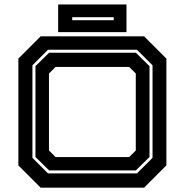

<svg xmlns="http://www.w3.org/2000/svg" viewBox="-20 -868 854 888"><path d="M168 0 65 -103V-597L168 -700H646.5L749.5 -597V-103L646.5 0ZM202 -66H613.5L685.5 -138V-566L613.5 -638H202L130 -566V-138ZM207 -80 144 -142V-562L207 -624H608.5L671.5 -562V-142L608.5 -80ZM237 -141.5H577.5L608 -172V-528L577.5 -558.5H237L206.5 -528V-172ZM249 -719.5V-847.5H565V-719.5ZM314 -774.5H506V-788.5H314Z"/></svg>

Font: Tourney Expanded Regular
Style: Bold
Weight: 700
Width: 7
Designer: Tyler Finck
Foundry: Etcetera Type Co
Version: Version 1.010; ttfautohint (v1.8.3)